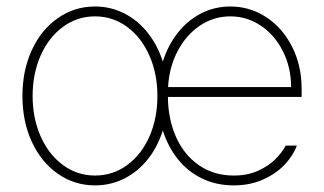

<svg xmlns="http://www.w3.org/2000/svg" viewBox="-20 -558 993 589"><path d="M48.8 -263.7Q48.8 -341.8 77.6 -404.3Q106.4 -466.8 157.5 -502.4Q208.5 -538.1 271.5 -538.1Q319.3 -538.1 360.8 -517.1Q402.3 -496.1 432.9 -457.8Q463.4 -419.4 479.5 -369.1Q495.6 -419.9 525.9 -458Q556.2 -496.1 597.4 -517.1Q638.7 -538.1 686.5 -538.1Q746.6 -538.1 796.6 -505.4Q846.7 -472.7 876 -414.8Q905.3 -356.9 905.3 -285.2V-260.7H495.1Q495.6 -192.9 520 -137.9Q544.4 -83 590.1 -51.3Q635.7 -19.5 697.3 -19.5Q739.7 -19.5 772.2 -34.4Q804.7 -49.3 825.2 -70.1Q845.7 -90.8 856.4 -111.3H890.6Q879.4 -80.6 853 -52.7Q826.7 -24.9 786.6 -7.1Q746.6 10.7 697.3 10.7Q644.5 10.7 600.8 -10Q557.1 -30.8 526.4 -68.8Q495.6 -106.9 479.5 -157.7Q463.4 -106.9 432.9 -68.8Q402.3 -30.8 360.8 -10Q319.3 10.7 271.5 10.7Q208.5 10.7 157.5 -24.9Q106.4 -60.5 77.6 -123Q48.8 -185.5 48.8 -263.7ZM462.9 -263.7Q462.9 -332 438.2 -387.7Q413.6 -443.4 369.9 -475.6Q326.2 -507.8 271.5 -507.8Q216.8 -507.8 173.1 -475.6Q129.4 -443.4 104.7 -387.7Q80.1 -332 80.1 -263.7Q80.1 -195.3 104.7 -139.6Q129.4 -84 173.1 -51.8Q216.8 -19.5 271.5 -19.5Q326.7 -19.5 370.4 -51.8Q414.1 -84 438.5 -139.6Q462.9 -195.3 462.9 -263.7ZM873 -291Q873 -350.6 848.1 -400.4Q823.2 -450.2 780.5 -479Q737.8 -507.8 686.5 -507.8Q635.7 -507.8 593.5 -479.5Q551.3 -451.2 525.1 -401.6Q499 -352.1 495.6 -291Z"/></svg>

Font: Pretendard Std Thin
Style: Regular
Weight: 100
Designer: Base glyphs from Inter by Rasmus Andersson; Hangeul glyphs from Noto Sans CJK(Source Han Sans) by Jang Soo-young and Kan
Foundry: Kil Hyung-jin
Version: Version 1.309